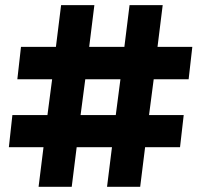

<svg xmlns="http://www.w3.org/2000/svg" viewBox="-20 -721 776 741"><path d="M708 -415H573.2L555.2 -276.9H689L674.8 -152.8H540L521 0H393.1L412.1 -152.8H275.9L256.8 0H128.9L147.9 -152.8H14.2L27.8 -276.9H163.1L181.2 -415H46.9L61 -540H195.8L215.8 -701.2H344.2L324.2 -540H460L480 -701.2H607.9L587.9 -540H722.2ZM426.8 -276.9 444.8 -415H309.1L291 -276.9Z"/></svg>

Font: Argentum Sans
Style: Bold
Weight: 700
Designer: Julieta Ulanovsky (Modified by Cristiano Sobral)
Foundry: Julieta Ulanovsky
Version: Version 1.000; ttfautohint (v1.5.65-e2d9)